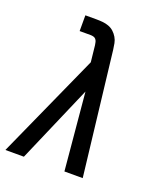

<svg xmlns="http://www.w3.org/2000/svg" viewBox="-148 -826 784 917"><g transform="rotate(20 244.0 -367.5)"><path d="M-12 0 228 -533 219 -617Q218 -625 216 -632.5Q214 -640 209.5 -645.5Q205 -651 197.5 -653Q190 -655 182 -655H127V-735H182Q199 -735 215 -733.5Q231 -732 246 -726.5Q261 -721 272.5 -710.5Q284 -700 292 -686.5Q300 -673 303 -657.5Q306 -642 308 -626L381 0H288L252 -393L82 0Z"/></g></svg>

Font: Iosevka Slab Medium Oblique
Style: Regular
Weight: 500
Italic angle: -9°
Monospace: yes
Designer: Belleve Invis
Foundry: Belleve Invis
Version: Version 11.1.1; ttfautohint (v1.8.3)